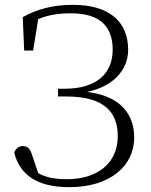

<svg xmlns="http://www.w3.org/2000/svg" viewBox="-20 -759 625 794"><path d="M267 15C435 15 535 -73 535 -190C535 -285 480 -362 340 -379C452 -402 510 -473 510 -553C510 -667 435 -739 281 -739C199 -739 132 -721 74 -688L80 -550H117L138 -680C178 -697 222 -704 273 -704C398 -704 446 -645 446 -554C446 -454 379 -392 246 -392H220V-360H255C411 -360 467 -295 467 -196C467 -84 383 -18 257 -18C209 -18 172 -24 138 -43L115 -111C106 -142 96 -155 74 -155C57 -155 44 -144 39 -127C62 -38 130 15 267 15Z"/></svg>

Font: Noto Serif TC ExtraLight
Style: Regular
Weight: 200
Designer: Ryoko NISHIZUKA 西塚涼子 (kana & ideographs); Frank Grießhammer (Latin, Greek & Cyrillic); Wenlong ZHANG 张文龙 (bopomofo); San
Foundry: Adobe
Version: Version 2.001;hotconv 1.1.0;makeotfexe 2.6.0